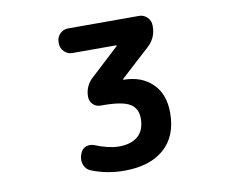

<svg xmlns="http://www.w3.org/2000/svg" viewBox="-80 -859 1160 953"><g transform="rotate(-10 500.0 -383.0)"><path d="M261.7 -697.3Q261.7 -720.7 278.8 -737.8Q295.9 -754.9 319.3 -754.9H677.7Q701.2 -754.9 718.3 -737.8Q735.4 -720.7 735.4 -697.3V-691.4Q735.4 -633.8 692.4 -594.7L545.9 -460.9Q543.9 -460 544.9 -458Q545.9 -456.1 547.9 -456.1Q637.7 -455.1 691.4 -402.3Q746.1 -349.6 746.1 -254.9Q746.1 -137.7 674.3 -74.2Q602.5 -10.7 472.7 -10.7Q385.7 -10.7 307.6 -42Q285.2 -50.8 275.4 -74.2Q270.5 -86.9 270.5 -99.6Q270.5 -110.4 273.4 -121.1L277.3 -131.8Q284.2 -153.3 304.7 -162.1Q315.4 -166 325.7 -166Q335.9 -166 346.7 -162.1Q412.1 -134.8 466.8 -133.8Q530.3 -133.8 564 -164.1Q597.7 -194.3 597.7 -252Q597.7 -303.7 559.1 -326.7Q520.5 -349.6 422.9 -349.6H412.1Q389.6 -349.6 374 -365.2Q358.4 -380.9 358.4 -403.3Q358.4 -457 397.5 -493.2L541 -626Q543 -627 542.5 -628.9Q542 -630.9 540 -630.9H319.3Q295.9 -630.9 278.8 -647.9Q261.7 -665 261.7 -688.5Z"/></g></svg>

Font: Gen Jyuu Gothic Monospace Bold
Style: Bold
Weight: 700
Designer: [Source Han Sans]
Ryoko NISHIZUKA  (kana & ideographs); Paul D. Hunt (Latin, Greek & Cyrillic); Wenlong ZHANG  (bopomofo
Version: Version 1.002.20150607